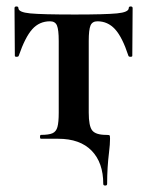

<svg xmlns="http://www.w3.org/2000/svg" viewBox="-20 -430 456 595"><path d="M160 0H107Q104 0 104 -6Q104 -12 107 -12Q131 -12 142.5 -17Q154 -22 158 -36.5Q162 -51 162 -81V-303Q162 -338 156.5 -351Q151 -364 135 -364Q102 -364 80 -339.5Q58 -315 38 -257Q37 -254 31.5 -254Q26 -254 26 -257L25 -405Q25 -410 31 -410Q37 -410 37 -405Q37 -392 73.5 -388.5Q110 -385 212 -385Q306 -385 342.5 -388.5Q379 -392 379 -405Q379 -410 385 -410Q391 -410 391 -405L390 -257Q390 -254 384.5 -254Q379 -254 378 -257Q359 -315 336.5 -339.5Q314 -364 282 -364Q266 -364 260.5 -351Q255 -338 255 -303V-81Q255 -39 266 -25.5Q277 -12 309 -12Q318 -12 319.5 -10.5Q321 -9 321 0Q321 17 318 41Q312 89 312 140Q312 145 306 145Q300 145 300 140Q300 74 264 37Q228 0 160 0Z"/></svg>

Font: Cormorant Garamond
Style: Bold
Weight: 700
Designer: Christian Thalmann (Catharsis Fonts)
Foundry: Catharsis Fonts
Version: Version 4.000